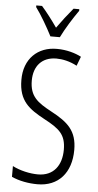

<svg xmlns="http://www.w3.org/2000/svg" viewBox="-63 -984 526 1032"><g transform="rotate(5 200.5 -468.5)"><path d="M180 -788H231C254 -835 292 -896 322 -938V-947H291C257 -906 236 -879 206 -837C179 -876 146 -919 121 -947H90V-938C119 -899 156 -835 180 -788ZM361 -191C361 -294 312 -337 220 -386C144 -427 101 -457 101 -543C101 -621 145 -672 223 -672C255 -672 295 -664 334 -643L353 -693C321 -710 273 -724 222 -724C118 -725 44 -655 45 -541C45 -427 104 -387 185 -343C270 -298 305 -269 305 -187C305 -103 262 -43 178 -43C134 -43 80 -55 40 -76V-18C81 1 132 10 180 10C292 10 361 -67 361 -191Z"/></g></svg>

Font: Noto Sans Myanmar UI ExtraCondensed Light
Style: Regular
Weight: 300
Width: 2
Designer: Monotype Design Team
Foundry: Monotype Imaging Inc.
Version: Version 2.103